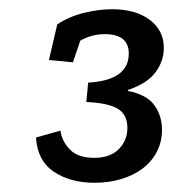

<svg xmlns="http://www.w3.org/2000/svg" viewBox="-20 -804 378 416"><path d="M86 -674 104 -751Q129 -768 161.5 -776Q194 -784 223 -784Q274 -784 304.5 -761Q335 -738 335 -700Q335 -672 317 -647.5Q299 -623 257 -609V-607Q298 -599 314.5 -576Q331 -553 331 -523Q331 -496 319.5 -474.5Q308 -453 288.5 -438.5Q269 -424 242.5 -416Q216 -408 185 -408Q132 -408 96.5 -432Q61 -456 58 -506L111 -521Q114 -498 131.5 -480Q149 -462 184 -462Q219 -462 237.5 -481Q256 -500 256 -527Q256 -556 235 -568.5Q214 -581 167 -583L171 -625Q259 -630 259 -688Q259 -730 207 -730Q179 -730 154 -716L138 -669Z"/></svg>

Font: Zilla Slab Medium
Style: Regular
Weight: 500
Designer: Typotheque.com
Foundry: Typotheque type foundry
Version: Version 1.1; 2017